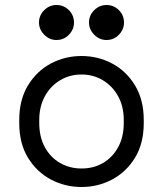

<svg xmlns="http://www.w3.org/2000/svg" viewBox="-20 -734 652 768"><path d="M306 14Q240 14 183.5 -16Q127 -46 92 -103Q57 -160 57 -242V-254Q57 -335 92 -392.5Q127 -450 183.5 -480Q240 -510 306 -510Q372 -510 428.5 -480Q485 -450 520 -392.5Q555 -335 555 -254V-242Q555 -160 520 -103Q485 -46 428.5 -16Q372 14 306 14ZM306 -60Q354 -60 392 -82Q430 -104 452.5 -145Q475 -186 475 -242V-254Q475 -308 452.5 -349Q430 -390 391.5 -413Q353 -436 306 -436Q259 -436 220.5 -413Q182 -390 159.5 -349Q137 -308 137 -254V-242Q137 -186 159.5 -145Q182 -104 220.5 -82Q259 -60 306 -60ZM406 -574Q378 -574 357 -595Q336 -616 336 -644Q336 -673 357 -693.5Q378 -714 406 -714Q435 -714 455.5 -693.5Q476 -673 476 -644Q476 -616 455.5 -595Q435 -574 406 -574ZM206 -574Q178 -574 157 -595Q136 -616 136 -644Q136 -673 157 -693.5Q178 -714 206 -714Q235 -714 255.5 -693.5Q276 -673 276 -644Q276 -616 255.5 -595Q235 -574 206 -574Z"/></svg>

Font: Space Mono
Style: Regular
Weight: 400
Monospace: yes
Designer: Colophon Foundry + Benjamin Critton
Foundry: Colophon Foundry & Benjamin Critton
Version: Version 1.003; ttfautohint (v1.8.4.7-5d5b)